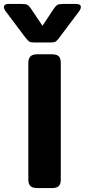

<svg xmlns="http://www.w3.org/2000/svg" viewBox="-64 -956 431 976"><path d="M66 -764 -34 -897Q-44 -910 -44 -920Q-44 -936 -20 -936H45Q66 -936 74.5 -931.5Q83 -927 92 -914L152 -825L211 -914Q220 -927 228.5 -931.5Q237 -936 258 -936H323Q347 -936 347 -920Q347 -910 337 -897L237 -764Q226 -749 218.5 -744.5Q211 -740 191 -740H112Q92 -740 85 -744.5Q78 -749 66 -764ZM80 -43V-636Q80 -658 90.5 -669Q101 -680 125 -680H200Q225 -680 235 -669.5Q245 -659 245 -636V-43Q245 -21 235 -10.5Q225 0 200 0H125Q101 0 90.5 -10.5Q80 -21 80 -43Z"/></svg>

Font: Mitr Medium
Style: Regular
Weight: 500
Designer: Thanarat Vachiruckul
Foundry: Cadson Demak
Version: Version 1.003